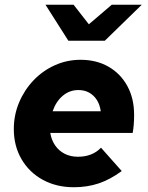

<svg xmlns="http://www.w3.org/2000/svg" viewBox="-20 -775 623 806"><path d="M290 11Q217 11 160 -20Q103 -51 70.5 -106.5Q38 -162 38 -233Q38 -292 60 -344.5Q82 -397 120.5 -437.5Q159 -478 210 -501Q261 -524 318 -524Q385 -524 435.5 -495Q486 -466 514.5 -414Q543 -362 543 -293Q543 -249 537 -217H191Q196 -187 211.5 -164.5Q227 -142 251.5 -129.5Q276 -117 307 -117Q368 -117 404 -155L491 -57Q442 -21 394 -5Q346 11 290 11ZM201 -308H403Q399 -336 386.5 -355.5Q374 -375 354.5 -386Q335 -397 309 -397Q272 -397 243.5 -373Q215 -349 201 -308ZM267 -604 171 -755H289L353 -673L449 -755H575L420 -604Z"/></svg>

Font: Red Hat Text VF
Style: Italic
Weight: 400
Italic angle: -12°
Designer: Pentagram, MCKL
Foundry: Pentagram, MCKL
Version: Version 1.023